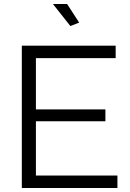

<svg xmlns="http://www.w3.org/2000/svg" viewBox="-20 -938 649 958"><path d="M244.1 -918H314.9L375 -825.2L331.1 -808.1ZM565.9 -62V0H88.9V-710H557.1V-647.9H159.2V-392.1H505.9V-333H159.2V-62Z"/></svg>

Font: Rawline
Style: Regular
Weight: 400
Designer: Matt McInerney, Pablo Impallari, Rodrigo Fuenzalida
Foundry: Matt McInerney, Pablo Impallari, Rodrigo Fuenzalida
Version: Version 4.020;PS 004.020;hotconv 1.0.88;makeotf.lib2.5.64775